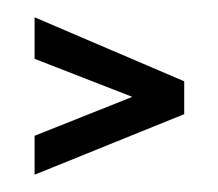

<svg xmlns="http://www.w3.org/2000/svg" viewBox="-20 -241 252 222"><path d="M20 -84V-39L193 -109V-147L20 -221V-173L133 -129Z"/></svg>

Font: Hussar Tani
Style: Dwa
Weight: 700
Foundry: Cannot Into Space Fonts
Version: Version 0.92